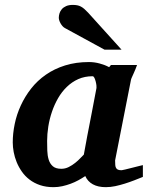

<svg xmlns="http://www.w3.org/2000/svg" viewBox="-20 -754 608 786"><path d="M375 -394Q375.5 -396 374.8 -403.8Q374 -411.6 371.8 -420.2Q369.6 -428.7 366.5 -435.3Q363.3 -441.9 358.9 -441.9Q326.7 -441.9 300.5 -430.2Q274.4 -418.5 253.7 -398.4Q232.9 -378.4 217.8 -352.1Q202.6 -325.7 192.6 -296.1Q182.6 -266.6 177.7 -235.8Q172.9 -205.1 172.9 -176.8Q172.9 -156.7 173.6 -136.7Q174.3 -116.7 179.4 -100.1Q184.6 -83.5 196.5 -73.2Q208.5 -63 231 -63Q247.1 -63 261.5 -70.3Q275.9 -77.6 287.8 -87.2Q299.8 -96.7 308.8 -106.4Q317.9 -116.2 323.2 -121.1Q326.7 -141.1 328.9 -152.1Q331.1 -163.1 332.8 -173.1Q334.5 -183.1 336.9 -195.8Q339.4 -208.5 344 -232.2Q348.6 -255.9 356 -294.2Q363.3 -332.5 375 -394ZM564.9 -29.8Q547.9 -22.9 529.1 -15.6Q510.3 -8.3 490.7 -2.2Q471.2 3.9 451.7 8.1Q432.1 12.2 413.1 12.2Q381.3 12.2 360.1 0.5Q338.9 -11.2 329.1 -33.2Q315.9 -24.4 300.8 -16.1Q285.6 -7.8 269 -1.7Q252.4 4.4 234.9 8.3Q217.3 12.2 199.2 12.2Q168.5 12.2 144 3.9Q119.6 -4.4 101.1 -18.6Q82.5 -32.7 69.6 -51.3Q56.6 -69.8 48.3 -90.1Q40 -110.4 36.1 -131.3Q32.2 -152.3 32.2 -170.9Q32.2 -208 40.3 -246.8Q48.3 -285.6 65.2 -322.3Q82 -358.9 107.4 -391.4Q132.8 -423.8 167.5 -448Q202.1 -472.2 246.3 -486.1Q290.5 -500 344.2 -500Q366.2 -500 387.9 -494.1Q409.7 -488.3 426.8 -479L434.1 -487.8H541Q538.6 -480.5 534.7 -471.2Q530.8 -461.9 526.9 -453.1Q522.9 -444.3 519.8 -437.3Q516.6 -430.2 516.1 -426.8L451.2 -97.2Q451.2 -85.9 451.9 -78.1Q452.6 -70.3 455.6 -65.7Q458.5 -61 463.9 -59.1Q469.2 -57.1 478 -57.1Q480 -57.1 492.4 -60.1Q504.9 -63 519.8 -66.9Q534.7 -70.8 547.9 -74Q561 -77.1 564.9 -78.1ZM407.7 -550.8 245.6 -639.2Q240.2 -642.1 235.8 -647.2Q231.4 -652.3 228 -658.2Q224.6 -664.1 222.7 -670.2Q220.7 -676.3 220.7 -681.2Q220.7 -689.9 223.6 -699.5Q226.6 -709 233.2 -716.6Q239.7 -724.1 250.7 -729Q261.7 -733.9 277.8 -733.9Q288.1 -733.9 295.9 -732.4Q303.7 -731 310.8 -727.3Q317.9 -723.6 325 -717.5Q332 -711.4 340.8 -702.1L477.5 -550.8Z"/></svg>

Font: Charis SIL Am
Style: Bold Italic
Weight: 700
Italic angle: -11°
Foundry: SIL International
Version: Version 5.000